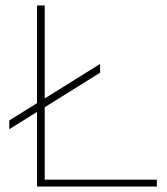

<svg xmlns="http://www.w3.org/2000/svg" viewBox="-20 -680 608 700"><path d="M143 -25H552V0H115V-272L14 -209V-241L115 -304V-660H143V-321L345 -447V-415L143 -289Z"/></svg>

Font: Elaine Sans ExtraLight
Style: Regular
Weight: 275
Designer: Wei Huang
Foundry: Wei Huang
Version: Version 2.001;December 24, 2019;FontCreator 12.0.0.2547 64-b